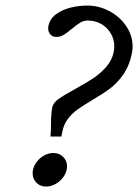

<svg xmlns="http://www.w3.org/2000/svg" viewBox="-20 -669 500 695"><path d="M164.6 -218.3Q164.6 -257.3 169.4 -281.2Q172.9 -296.9 191.7 -310.5Q210.4 -324.2 250 -345.7Q290 -367.7 316.2 -384.8Q342.3 -401.9 363.8 -426Q385.3 -450.2 391.6 -480.5Q393.6 -489.7 393.6 -501Q393.6 -526.9 380.9 -548.3Q368.2 -569.8 346.2 -582.3Q324.2 -594.7 297.9 -594.7Q283.2 -594.7 271.2 -587.6Q259.3 -580.6 240.2 -564.9Q223.1 -550.3 210.4 -542.7Q197.8 -535.2 183.6 -535.2Q170.4 -535.2 162.4 -544.4Q154.3 -553.7 154.3 -566.9Q154.3 -569.8 155.3 -575.7Q161.1 -602.1 184.1 -618.4Q207 -634.8 237.1 -641.8Q267.1 -648.9 295.9 -648.9Q337.9 -648.9 376 -628.7Q414.1 -608.4 437 -574.2Q460 -540 460 -500.5Q460 -487.8 457 -473.6Q447.8 -429.7 426 -398.9Q404.3 -368.2 378.7 -348.9Q353 -329.6 313 -306.2Q280.3 -286.6 261 -272.9Q241.7 -259.3 226.6 -239.7Q211.4 -220.2 206.1 -193.8L202.1 -174.8H162.6Q164.6 -194.3 164.6 -218.3ZM147 6.3Q125.5 6.3 111.8 -7.6Q98.1 -21.5 98.1 -42.5Q98.1 -60.5 109.1 -77.6Q120.1 -94.7 137.5 -105Q154.8 -115.2 172.9 -115.2Q194.3 -115.2 208.5 -101.3Q222.7 -87.4 222.7 -66.9Q222.7 -48.3 211.4 -31.2Q200.2 -14.2 182.6 -3.9Q165 6.3 147 6.3Z"/></svg>

Font: Radley
Style: Italic
Weight: 400
Italic angle: -12°
Designer: Vernon Adams
Foundry: Vernon Adams
Version: Version 1.003; ttfautohint (v1.6)